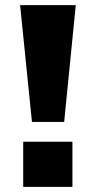

<svg xmlns="http://www.w3.org/2000/svg" viewBox="-20 -725 372 745"><path d="M104 -252 58 -705H274L229 -252ZM70 0V-175H261V0Z"/></svg>

Font: Nunito Sans 7pt Expanded ExtraBold
Style: Regular
Weight: 800
Width: 7
Designer: Vernon Adams
Foundry: Vernon Adams
Version: Version 3.101;gftools[0.9.27]